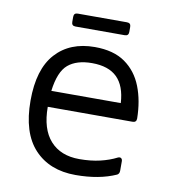

<svg xmlns="http://www.w3.org/2000/svg" viewBox="-75 -695 697 776"><g transform="rotate(10 273.5 -307.0)"><path d="M286 15Q179 15 117 -51.5Q55 -118 55 -250Q55 -379 113.5 -443.5Q172 -508 274 -508Q351 -508 398.5 -474.5Q446 -441 468.5 -383.5Q491 -326 492 -253Q492 -237 476 -237H128Q128 -146 170.5 -98.5Q213 -51 290 -51Q337 -51 375 -60Q413 -69 442 -84Q450 -88 455.5 -84.5Q461 -81 461 -72V-33Q461 -21 452 -16Q383 15 286 15ZM274 -442Q211 -442 176 -412.5Q141 -383 131 -303H416Q412 -373 377 -407.5Q342 -442 274 -442ZM182 -576Q166 -576 166 -592V-613Q166 -629 182 -629H384Q400 -629 400 -613V-592Q400 -576 384 -576Z"/></g></svg>

Font: Pitagon Sans
Style: Regular
Weight: 400
Designer: Travis Tran
Foundry: Pitagon
Version: Version 1.001; ttfautohint (v1.8.4.7-5d5b);gftools[0.9.26]